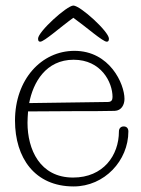

<svg xmlns="http://www.w3.org/2000/svg" viewBox="-20 -660 508 691"><path d="M85 -289C99 -363 145 -445 245 -445C344 -445 385 -364 385 -311C385 -300 381 -293 368 -293ZM81 -259C118 -259 220 -260 252 -260C305 -260 359 -260 393 -261C417 -262 428 -283 428 -304C428 -358 375 -477 248 -477C129 -477 34 -374 34 -226C34 -92 105 11 245 11C356 11 442 -82 442 -187C442 -198 436 -205 425 -205C415 -205 408 -198 408 -187C408 -101 352 -21 243 -21C123 -21 79 -123 79 -218C79 -230 80 -245 81 -259ZM364 -510C369 -510 372 -512 372 -521C372 -546 269 -640 244 -640C221 -640 117 -546 117 -521C117 -512 120 -510 125 -510C139 -510 198 -563 244 -596C290 -563 350 -510 364 -510Z"/></svg>

Font: Life Savers
Style: Regular
Weight: 400
Designer: Pablo Impallari, Rodrigo Fuenzalida, Brenda Gallo
Foundry: Pablo Impallari, Rodrigo Fuenzalida, Brenda Gallo
Version: Version 3.000